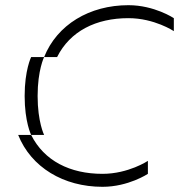

<svg xmlns="http://www.w3.org/2000/svg" viewBox="-20 -720 690 740"><path d="M150 -500H100C100 -500 75 -450 75 -350C75 -250 100 -200 100 -200H50C100 -75 225 0 375 0C475 0 550 -50 550 -50V-100C550 -100 475 -50 375 -50C250 -50 150 -100 100 -200H150C150 -200 125 -250 125 -350C125 -450 150 -500 150 -500ZM150 -500H200C250 -600 350 -650 475 -650C575 -650 650 -600 650 -600V-650C650 -650 575 -700 475 -700C325 -700 200 -625 150 -500Z"/></svg>

Font: LS-VG5000 Light Shifted
Style: Regular
Weight: 400
Designer: Justin Bihan, 2021
Foundry: Justin Bihan, 2021
Version: Version 1.000;Glyphs 3.1.2 (3151)